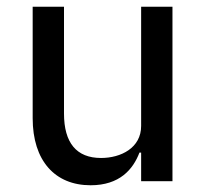

<svg xmlns="http://www.w3.org/2000/svg" viewBox="-20 -538 614 570"><path d="M399 0H492V-518H399V-164C399 -99 339 -69 280 -69C207 -69 170 -114 170 -201V-518H77V-187C77 -61 143 12 249 12C335 12 375 -35 394 -85H399Z"/></svg>

Font: IBM Plex Thai Text
Style: Regular
Weight: 450
Designer: Mike Abbink, Paul van der Laan, Pieter van Rosmalen, Ben Mitchell, Mark Frömberg
Foundry: Bold Monday
Version: Version 1.0